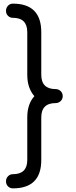

<svg xmlns="http://www.w3.org/2000/svg" viewBox="-20 -802 418 1056"><path d="M51 234Q35 234 24 223Q13 212 13 195Q13 179 24 167.5Q35 156 51 156Q130 156 130 78V-156Q130 -230 169 -273Q150 -295 140 -324Q130 -353 130 -391V-625Q130 -704 51 -704Q35 -704 24 -715Q13 -726 13 -742Q13 -759 24 -770.5Q35 -782 51 -782Q207 -782 207 -625V-391Q207 -312 286 -312Q302 -312 313.5 -301Q325 -290 325 -273Q325 -257 313.5 -246Q302 -235 286 -235Q207 -235 207 -156V78Q207 234 51 234Z"/></svg>

Font: Comfortaa
Style: Regular
Weight: 400
Designer: Johan Aakerlund
Foundry: Johan Aakerlund
Version: Version 3.104; ttfautohint (v1.8.1.43-b0c9)